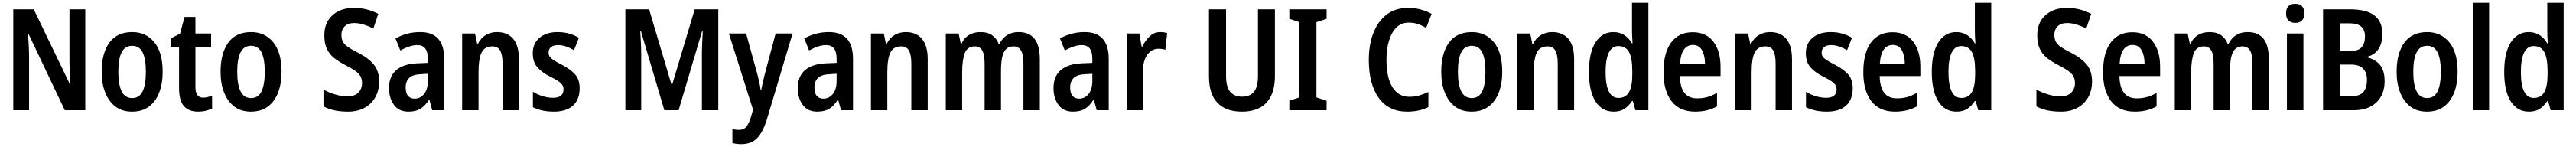

<svg xmlns="http://www.w3.org/2000/svg" viewBox="-20 -780 18241 1040"><path d="M584 0H439L183 -538H179Q182 -494 184 -450.5Q186 -407 186 -371V0H74V-714H219L475 -184H478Q476 -226 474 -269.5Q472 -313 472 -348V-714H584Z M1132 -272Q1132 -190 1108 -126.5Q1084 -63 1036 -26.5Q988 10 914 10Q845 10 797.5 -26Q750 -62 725 -125.5Q700 -189 700 -272Q700 -402 754 -477.5Q808 -553 917 -553Q1014 -553 1073 -481Q1132 -409 1132 -272ZM818 -272Q818 -182 841.5 -134Q865 -86 916 -86Q967 -86 990 -133.5Q1013 -181 1013 -272Q1013 -363 990 -409.5Q967 -456 916 -456Q865 -456 841.5 -409.5Q818 -363 818 -272Z M1418 -89Q1433 -89 1449.5 -93Q1466 -97 1482 -103V-12Q1461 -2 1436.5 4Q1412 10 1383 10Q1317 10 1282.5 -29Q1248 -68 1248 -156V-449H1189V-508L1255 -542L1287 -660H1364V-543H1475V-449H1364V-163Q1364 -89 1418 -89Z M1974 -272Q1974 -190 1950 -126.5Q1926 -63 1878 -26.5Q1830 10 1756 10Q1687 10 1639.5 -26Q1592 -62 1567 -125.5Q1542 -189 1542 -272Q1542 -402 1596 -477.5Q1650 -553 1759 -553Q1856 -553 1915 -481Q1974 -409 1974 -272ZM1660 -272Q1660 -182 1683.5 -134Q1707 -86 1758 -86Q1809 -86 1832 -133.5Q1855 -181 1855 -272Q1855 -363 1832 -409.5Q1809 -456 1758 -456Q1707 -456 1683.5 -409.5Q1660 -363 1660 -272Z M2665 -203Q2665 -141 2638.5 -93Q2612 -45 2562.5 -17.5Q2513 10 2445 10Q2394 10 2351.5 1.5Q2309 -7 2271 -27V-146Q2311 -124 2356 -111Q2401 -98 2442 -98Q2492 -98 2518 -125Q2544 -152 2544 -192Q2544 -219 2533.5 -239Q2523 -259 2497.5 -277.5Q2472 -296 2427 -319Q2380 -343 2346.5 -369.5Q2313 -396 2295 -434Q2277 -472 2277 -529Q2276 -618 2333.5 -671Q2391 -724 2487 -724Q2536 -724 2579.5 -712.5Q2623 -701 2659 -682L2624 -578Q2589 -596 2554.5 -606.5Q2520 -617 2488 -617Q2444 -617 2421 -593.5Q2398 -570 2398 -534Q2398 -505 2408.5 -485Q2419 -465 2444.5 -447.5Q2470 -430 2516 -407Q2590 -369 2627.5 -323Q2665 -277 2665 -203Z M2956 -553Q3126 -553 3126 -363V0H3041L3021 -74H3018Q2991 -31 2958 -10.5Q2925 10 2873 10Q2805 10 2770 -38Q2735 -86 2735 -157Q2735 -240 2786.5 -284Q2838 -328 2937 -332L3010 -335V-361Q3010 -413 2991.5 -437Q2973 -461 2936 -461Q2908 -461 2878 -451Q2848 -441 2815 -423L2781 -508Q2818 -529 2862 -541Q2906 -553 2956 -553ZM2961 -255Q2904 -253 2878.5 -229Q2853 -205 2853 -161Q2853 -120 2870 -101Q2887 -82 2916 -82Q2957 -82 2983.5 -115Q3010 -148 3010 -208V-258Z M3500 -553Q3574 -553 3614.5 -505Q3655 -457 3655 -360V0H3539V-331Q3539 -391 3522.5 -421.5Q3506 -452 3467 -452Q3412 -452 3390.5 -408Q3369 -364 3369 -268V0H3253V-543H3344L3359 -471H3365Q3385 -511 3420 -532Q3455 -553 3500 -553Z M4085 -155Q4085 -75 4037.5 -32.5Q3990 10 3903 10Q3858 10 3821.5 2Q3785 -6 3754 -21V-131Q3783 -112 3821.5 -100Q3860 -88 3896 -88Q3971 -88 3971 -148Q3971 -173 3952 -191.5Q3933 -210 3876 -238Q3818 -267 3785.5 -304Q3753 -341 3753 -403Q3753 -473 3801 -513Q3849 -553 3930 -553Q3971 -553 4008 -543Q4045 -533 4080 -513L4045 -425Q4018 -441 3989 -451Q3960 -461 3932 -461Q3900 -461 3882.5 -447Q3865 -433 3865 -409Q3865 -391 3873 -379Q3881 -367 3902 -353.5Q3923 -340 3961 -321Q4018 -291 4051.5 -255Q4085 -219 4085 -155Z M4685 0 4518 -563H4514Q4517 -519 4519 -475.5Q4521 -432 4521 -397V0H4409V-714H4577L4736 -180H4740L4900 -714H5067V0H4951V-398Q4951 -434 4953 -476.5Q4955 -519 4957 -562H4953L4786 0Z M5142 -543H5264L5344 -254Q5351 -226 5357.5 -197.5Q5364 -169 5367 -143H5371Q5375 -166 5381.5 -194Q5388 -222 5396 -254L5473 -543H5593L5412 62Q5384 154 5342.5 197Q5301 240 5230 240Q5212 240 5196.5 238Q5181 236 5167 232V133Q5177 136 5189 137.5Q5201 139 5213 139Q5247 139 5265.5 117Q5284 95 5300 42L5313 -4Z M5851 -553Q6021 -553 6021 -363V0H5936L5916 -74H5913Q5886 -31 5853 -10.5Q5820 10 5768 10Q5700 10 5665 -38Q5630 -86 5630 -157Q5630 -240 5681.5 -284Q5733 -328 5832 -332L5905 -335V-361Q5905 -413 5886.5 -437Q5868 -461 5831 -461Q5803 -461 5773 -451Q5743 -441 5710 -423L5676 -508Q5713 -529 5757 -541Q5801 -553 5851 -553ZM5856 -255Q5799 -253 5773.5 -229Q5748 -205 5748 -161Q5748 -120 5765 -101Q5782 -82 5811 -82Q5852 -82 5878.5 -115Q5905 -148 5905 -208V-258Z M6395 -553Q6469 -553 6509.5 -505Q6550 -457 6550 -360V0H6434V-331Q6434 -391 6417.5 -421.5Q6401 -452 6362 -452Q6307 -452 6285.5 -408Q6264 -364 6264 -268V0H6148V-543H6239L6254 -471H6260Q6280 -511 6315 -532Q6350 -553 6395 -553Z M7194 -553Q7269 -553 7306.5 -505.5Q7344 -458 7344 -358V0H7228V-330Q7228 -394 7210.5 -423Q7193 -452 7159 -452Q7109 -452 7089 -409.5Q7069 -367 7069 -283V0H6953V-331Q6953 -394 6936 -423Q6919 -452 6884 -452Q6831 -452 6812.5 -403.5Q6794 -355 6794 -267V0H6678V-543H6769L6784 -472H6790Q6808 -512 6842.5 -532.5Q6877 -553 6924 -553Q6975 -553 7006.5 -530.5Q7038 -508 7052 -471H7059Q7101 -553 7194 -553Z M7662 -553Q7832 -553 7832 -363V0H7747L7727 -74H7724Q7697 -31 7664 -10.5Q7631 10 7579 10Q7511 10 7476 -38Q7441 -86 7441 -157Q7441 -240 7492.5 -284Q7544 -328 7643 -332L7716 -335V-361Q7716 -413 7697.5 -437Q7679 -461 7642 -461Q7614 -461 7584 -451Q7554 -441 7521 -423L7487 -508Q7524 -529 7568 -541Q7612 -553 7662 -553ZM7667 -255Q7610 -253 7584.5 -229Q7559 -205 7559 -161Q7559 -120 7576 -101Q7593 -82 7622 -82Q7663 -82 7689.5 -115Q7716 -148 7716 -208V-258Z M8196 -553Q8222 -553 8246 -546L8233 -428Q8213 -435 8184 -435Q8137 -435 8106 -393.5Q8075 -352 8075 -280V0H7959V-543H8049L8065 -451H8071Q8090 -493 8122 -523Q8154 -553 8196 -553Z M9009 -241Q9009 -119 8950 -54.5Q8891 10 8775 10Q8661 10 8601.5 -53Q8542 -116 8542 -239V-714H8663V-242Q8663 -166 8692 -131Q8721 -96 8776 -96Q8834 -96 8861.5 -131.5Q8889 -167 8889 -243V-714H9009Z M9375 0H9111V-67L9183 -91V-623L9111 -647V-714H9375V-647L9303 -623V-91L9375 -67Z M9957 -620Q9905 -620 9870 -586Q9835 -552 9817 -492Q9799 -432 9799 -356Q9799 -232 9841 -163.5Q9883 -95 9962 -95Q9998 -95 10031 -104.5Q10064 -114 10096 -129V-22Q10032 10 9946 10Q9814 10 9744 -87.5Q9674 -185 9674 -357Q9674 -463 9706 -546Q9738 -629 9800 -676.5Q9862 -724 9952 -724Q10042 -724 10119 -682L10080 -582Q10053 -599 10022.5 -609.5Q9992 -620 9957 -620Z M10619 -272Q10619 -190 10595 -126.5Q10571 -63 10523 -26.5Q10475 10 10401 10Q10332 10 10284.5 -26Q10237 -62 10212 -125.5Q10187 -189 10187 -272Q10187 -402 10241 -477.5Q10295 -553 10404 -553Q10501 -553 10560 -481Q10619 -409 10619 -272ZM10305 -272Q10305 -182 10328.5 -134Q10352 -86 10403 -86Q10454 -86 10477 -133.5Q10500 -181 10500 -272Q10500 -363 10477 -409.5Q10454 -456 10403 -456Q10352 -456 10328.5 -409.5Q10305 -363 10305 -272Z M10973 -553Q11047 -553 11087.5 -505Q11128 -457 11128 -360V0H11012V-331Q11012 -391 10995.5 -421.5Q10979 -452 10940 -452Q10885 -452 10863.5 -408Q10842 -364 10842 -268V0H10726V-543H10817L10832 -471H10838Q10858 -511 10893 -532Q10928 -553 10973 -553Z M11408 10Q11325 10 11279 -63Q11233 -136 11233 -271Q11233 -407 11279.5 -480Q11326 -553 11406 -553Q11450 -553 11483 -532Q11516 -511 11538 -473H11542Q11540 -498 11539 -521.5Q11538 -545 11538 -563V-760H11654V0H11562L11544 -65H11538Q11514 -29 11484 -9.5Q11454 10 11408 10ZM11442 -87Q11493 -87 11516.5 -127.5Q11540 -168 11540 -252V-279Q11540 -367 11517.5 -410.5Q11495 -454 11441 -454Q11396 -454 11373.5 -407Q11351 -360 11351 -271Q11351 -87 11442 -87Z M11968 -552Q12063 -552 12114 -485.5Q12165 -419 12165 -308V-242H11877Q11880 -84 11999 -84Q12038 -84 12071 -93Q12104 -102 12140 -123V-27Q12074 10 11986 10Q11874 10 11817.5 -64.5Q11761 -139 11761 -268Q11761 -406 11815 -479Q11869 -552 11968 -552ZM11970 -462Q11929 -462 11905.5 -429Q11882 -396 11878 -327H12055Q12055 -386 12034 -424Q12013 -462 11970 -462Z M12516 -553Q12590 -553 12630.5 -505Q12671 -457 12671 -360V0H12555V-331Q12555 -391 12538.5 -421.5Q12522 -452 12483 -452Q12428 -452 12406.5 -408Q12385 -364 12385 -268V0H12269V-543H12360L12375 -471H12381Q12401 -511 12436 -532Q12471 -553 12516 -553Z M13101 -155Q13101 -75 13053.5 -32.5Q13006 10 12919 10Q12874 10 12837.5 2Q12801 -6 12770 -21V-131Q12799 -112 12837.5 -100Q12876 -88 12912 -88Q12987 -88 12987 -148Q12987 -173 12968 -191.5Q12949 -210 12892 -238Q12834 -267 12801.5 -304Q12769 -341 12769 -403Q12769 -473 12817 -513Q12865 -553 12946 -553Q12987 -553 13024 -543Q13061 -533 13096 -513L13061 -425Q13034 -441 13005 -451Q12976 -461 12948 -461Q12916 -461 12898.5 -447Q12881 -433 12881 -409Q12881 -391 12889 -379Q12897 -367 12918 -353.5Q12939 -340 12977 -321Q13034 -291 13067.5 -255Q13101 -219 13101 -155Z M13383 -552Q13478 -552 13529 -485.5Q13580 -419 13580 -308V-242H13292Q13295 -84 13414 -84Q13453 -84 13486 -93Q13519 -102 13555 -123V-27Q13489 10 13401 10Q13289 10 13232.5 -64.5Q13176 -139 13176 -268Q13176 -406 13230 -479Q13284 -552 13383 -552ZM13385 -462Q13344 -462 13320.5 -429Q13297 -396 13293 -327H13470Q13470 -386 13449 -424Q13428 -462 13385 -462Z M13836 10Q13753 10 13707 -63Q13661 -136 13661 -271Q13661 -407 13707.5 -480Q13754 -553 13834 -553Q13878 -553 13911 -532Q13944 -511 13966 -473H13970Q13968 -498 13967 -521.5Q13966 -545 13966 -563V-760H14082V0H13990L13972 -65H13966Q13942 -29 13912 -9.5Q13882 10 13836 10ZM13870 -87Q13921 -87 13944.5 -127.5Q13968 -168 13968 -252V-279Q13968 -367 13945.5 -410.5Q13923 -454 13869 -454Q13824 -454 13801.5 -407Q13779 -360 13779 -271Q13779 -87 13870 -87Z M14796 -203Q14796 -141 14769.5 -93Q14743 -45 14693.5 -17.5Q14644 10 14576 10Q14525 10 14482.5 1.5Q14440 -7 14402 -27V-146Q14442 -124 14487 -111Q14532 -98 14573 -98Q14623 -98 14649 -125Q14675 -152 14675 -192Q14675 -219 14664.5 -239Q14654 -259 14628.5 -277.5Q14603 -296 14558 -319Q14511 -343 14477.5 -369.5Q14444 -396 14426 -434Q14408 -472 14408 -529Q14407 -618 14464.5 -671Q14522 -724 14618 -724Q14667 -724 14710.5 -712.5Q14754 -701 14790 -682L14755 -578Q14720 -596 14685.5 -606.5Q14651 -617 14619 -617Q14575 -617 14552 -593.5Q14529 -570 14529 -534Q14529 -505 14539.5 -485Q14550 -465 14575.5 -447.5Q14601 -430 14647 -407Q14721 -369 14758.5 -323Q14796 -277 14796 -203Z M15081 -552Q15176 -552 15227 -485.5Q15278 -419 15278 -308V-242H14990Q14993 -84 15112 -84Q15151 -84 15184 -93Q15217 -102 15253 -123V-27Q15187 10 15099 10Q14987 10 14930.5 -64.5Q14874 -139 14874 -268Q14874 -406 14928 -479Q14982 -552 15081 -552ZM15083 -462Q15042 -462 15018.5 -429Q14995 -396 14991 -327H15168Q15168 -386 15147 -424Q15126 -462 15083 -462Z M15898 -553Q15973 -553 16010.5 -505.5Q16048 -458 16048 -358V0H15932V-330Q15932 -394 15914.5 -423Q15897 -452 15863 -452Q15813 -452 15793 -409.5Q15773 -367 15773 -283V0H15657V-331Q15657 -394 15640 -423Q15623 -452 15588 -452Q15535 -452 15516.5 -403.5Q15498 -355 15498 -267V0H15382V-543H15473L15488 -472H15494Q15512 -512 15546.5 -532.5Q15581 -553 15628 -553Q15679 -553 15710.5 -530.5Q15742 -508 15756 -471H15763Q15805 -553 15898 -553Z M16235 -753Q16299 -753 16299 -685Q16299 -651 16282 -634.5Q16265 -618 16235 -618Q16205 -618 16187.5 -634.5Q16170 -651 16170 -685Q16170 -753 16235 -753ZM16293 -543V0H16176V-543Z M16622 -714Q16738 -714 16795 -671.5Q16852 -629 16852 -539Q16852 -473 16823.5 -431.5Q16795 -390 16745 -379V-374Q16803 -360 16835.5 -320Q16868 -280 16868 -206Q16868 -111 16810 -55.5Q16752 0 16650 0H16432V-714ZM16626 -419Q16681 -419 16705 -445.5Q16729 -472 16729 -523Q16729 -615 16621 -615H16553V-419ZM16553 -323V-100H16638Q16693 -100 16718 -129.5Q16743 -159 16743 -215Q16743 -266 16715.5 -294.5Q16688 -323 16631 -323Z M17385 -272Q17385 -190 17361 -126.5Q17337 -63 17289 -26.5Q17241 10 17167 10Q17098 10 17050.5 -26Q17003 -62 16978 -125.5Q16953 -189 16953 -272Q16953 -402 17007 -477.5Q17061 -553 17170 -553Q17267 -553 17326 -481Q17385 -409 17385 -272ZM17071 -272Q17071 -182 17094.5 -134Q17118 -86 17169 -86Q17220 -86 17243 -133.5Q17266 -181 17266 -272Q17266 -363 17243 -409.5Q17220 -456 17169 -456Q17118 -456 17094.5 -409.5Q17071 -363 17071 -272Z M17608 0H17492V-760H17608Z M17890 10Q17807 10 17761 -63Q17715 -136 17715 -271Q17715 -407 17761.5 -480Q17808 -553 17888 -553Q17932 -553 17965 -532Q17998 -511 18020 -473H18024Q18022 -498 18021 -521.5Q18020 -545 18020 -563V-760H18136V0H18044L18026 -65H18020Q17996 -29 17966 -9.5Q17936 10 17890 10ZM17924 -87Q17975 -87 17998.5 -127.5Q18022 -168 18022 -252V-279Q18022 -367 17999.5 -410.5Q17977 -454 17923 -454Q17878 -454 17855.5 -407Q17833 -360 17833 -271Q17833 -87 17924 -87Z"/></svg>

Font: Noto Sans Myanmar UI Condensed SemiBold
Style: Regular
Weight: 600
Width: 3
Designer: Monotype Design Team
Foundry: Monotype Imaging Inc.
Version: Version 2.103; ttfautohint (v1.8.4.7-5d5b)